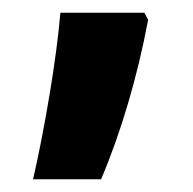

<svg xmlns="http://www.w3.org/2000/svg" viewBox="-20 -148 304 302"><path d="M213 -117 207 -128H75C69 -56 50 56 32 134H139C170 61 196 -26 213 -117Z"/></svg>

Font: Noto Sans Ethiopic Condensed
Style: Bold
Weight: 700
Width: 3
Designer: Monotype Design Team
Foundry: Monotype Imaging Inc.
Version: Version 2.102